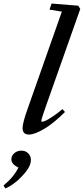

<svg xmlns="http://www.w3.org/2000/svg" viewBox="-121 -745 471 1079"><path d="M41.5 11.2Q5.9 11.2 5.9 -25.4Q5.9 -55.2 35.2 -136.2L226.6 -679.7L157.2 -690.9L168.9 -725.1L318.8 -712.9L330.1 -694.8L132.8 -136.2Q111.3 -75.7 111.3 -64.9Q111.3 -61 115.7 -61Q121.6 -61 134 -66.2Q146.5 -71.3 172.6 -88.4Q198.7 -105.5 230 -131.8L244.1 -115.7Q183.6 -54.7 128.9 -21.7Q74.2 11.2 41.5 11.2ZM-91.3 314 -101.1 297.4Q-42 248.5 -17.6 196.3Q-57.1 178.2 -57.1 150.4Q-57.1 129.9 -40.5 115.7Q-23.9 101.6 -1 101.6Q22.5 101.6 37.6 116.7Q52.7 131.8 52.7 153.3Q52.7 191.9 8.3 238.8Q-12.7 263.2 -40.5 284.2Q-68.4 305.2 -91.3 314Z"/></svg>

Font: Elstob 14pt SemiBold
Style: Italic
Weight: 600
Italic angle: -20°
Designer: Peter S. Baker
Version: Version 1.015